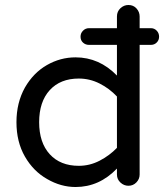

<svg xmlns="http://www.w3.org/2000/svg" viewBox="-20 -768 661 770"><path d="M283 -18Q224 -18 169 -50Q114 -81 80 -140Q46 -199 46 -278Q46 -356 80 -417Q114 -476 168 -507Q222 -538 283 -538Q378 -538 449 -465V-588H337Q323 -588 313 -597Q303 -606 303 -621Q303 -635 313 -645Q323 -655 337 -655H449V-702Q449 -722 463 -735Q477 -748 495 -748Q515 -748 527.5 -734Q540 -720 540 -702V-655H585Q599 -655 608.5 -645Q618 -635 618 -621Q618 -607 608.5 -597.5Q599 -588 585 -588H540V-68Q540 -50 527 -36.5Q514 -23 495 -23Q477 -23 463 -36Q449 -49 449 -68V-92Q378 -18 283 -18ZM296 -103Q340 -103 379.5 -123.5Q419 -144 449 -175V-381Q419 -413 379.5 -433Q340 -453 296 -453Q222 -453 179.5 -406.5Q137 -360 137 -278Q137 -196 179.5 -149.5Q222 -103 296 -103Z"/></svg>

Font: Huninn
Style: Regular
Weight: 400
Designer: justfont
Foundry: justfont
Version: Version 1.003